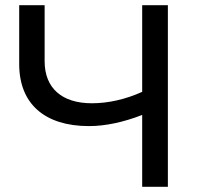

<svg xmlns="http://www.w3.org/2000/svg" viewBox="-20 -720 776 740"><path d="M528 -700V-366C464 -337 397 -322 334 -322C219 -322 152 -380 152 -484V-700H54V-473C54 -320 152 -234 323 -234C386 -234 456 -249 528 -277V0H627V-700Z"/></svg>

Font: AWKNG-Font Medium
Style: Regular
Weight: 500
Designer: Awakening Church
Foundry: Awakening Church
Version: Version 1.700;PS 001.700;hotconv 1.0.88;makeotf.lib2.5.64775